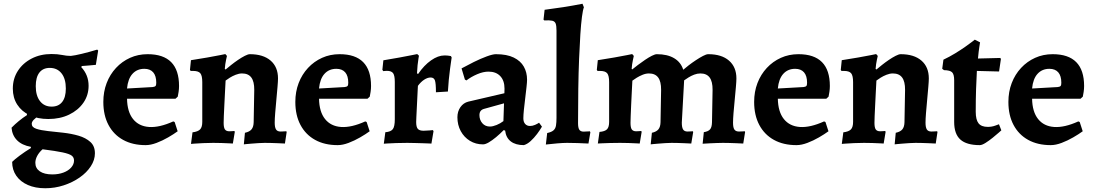

<svg xmlns="http://www.w3.org/2000/svg" viewBox="-20 -762 5834 1024"><path d="M221.1 242Q168.3 242 128.6 224.6Q89 207.3 66.9 175.5Q44.8 143.7 44.8 101.3Q57.4 88.4 84.8 68Q112.2 47.5 144.7 27.6V21.1Q97.2 12.6 71 -13.8Q44.9 -40.1 41.5 -80.9Q59.5 -99.3 80.1 -116.2Q100.6 -133.2 123.7 -148.1V-167.5L192.4 -148.3Q169.5 -133.6 159.4 -122.7Q149.3 -111.8 149.3 -101.5Q149.3 -83.3 173.7 -75.1Q198.2 -67 236.4 -62.9Q274.6 -58.9 317.7 -54.1Q360.9 -49.3 399.1 -38.2Q437.3 -27 461.7 -5.1Q486.2 16.7 486.2 55.5Q486.2 91.2 464.3 124.8Q442.5 158.4 404.7 184.7Q366.9 211.1 319.6 226.5Q272.2 242 221.1 242ZM259.2 168.2Q291.9 168.2 318 158.5Q344.1 148.9 359.4 131.7Q374.8 114.6 374.8 94Q374.8 77.6 362.5 68.1Q350.2 58.6 314.4 50.9Q278.5 43.2 207.1 34.1Q188.8 50.1 178.6 69.1Q168.5 88 168.5 106.3Q168.5 135.3 192.3 151.8Q216.1 168.2 259.2 168.2ZM255.5 -193.4Q292 -193.4 311.5 -218.1Q331.1 -242.8 331.1 -289.8Q331.1 -341.9 308.1 -370.9Q285.1 -399.9 245.4 -399.9Q209.3 -399.9 190 -374.9Q170.7 -349.8 170.7 -302.5Q170.7 -251.3 193.5 -222.4Q216.2 -193.4 255.5 -193.4ZM237.9 -127.3Q180.8 -127.3 138.1 -147.5Q95.4 -167.6 71.9 -204.2Q48.4 -240.7 48.4 -289.2Q48.4 -342.4 75.2 -384Q102.1 -425.7 148.9 -449.8Q195.6 -473.9 254.7 -473.9Q286.7 -473.9 310.9 -468.9Q335 -463.8 357.6 -463.8Q378.1 -465.8 416.2 -475Q454.2 -484.1 498.3 -497.4L503.6 -492.5L491.2 -416.2Q472.4 -414.1 452.2 -412.6Q432.1 -411 417 -409.9L413 -404.5Q452.5 -362.3 452.5 -304.7Q452.5 -253.9 424.7 -213.9Q396.8 -173.9 348.5 -150.6Q300.1 -127.3 237.9 -127.3Z M756.9 12Q687.1 12 636.5 -16Q585.9 -44 558.5 -95.8Q531.1 -147.5 531.1 -218.5Q531.1 -272.6 548.8 -318.9Q566.5 -365.1 598.7 -399.7Q630.8 -434.3 673.7 -453.6Q716.5 -473 767.4 -473Q934.9 -473 934.9 -303.2Q934.9 -288 932.5 -271.9Q930 -255.9 928 -246.5L915.9 -235.4H657.5Q658.7 -165.8 689.5 -127.2Q720.3 -88.6 775.2 -84.8Q830.2 -81 904.1 -114.5L911.5 -111.2L927.5 -61.9Q906.6 -46.5 876.6 -29.2Q846.6 -11.8 815 0.1Q783.4 12 756.9 12ZM657.4 -290 794.2 -297.7Q806.1 -299.2 809.7 -303.6Q813.4 -307.9 813.4 -320.6Q813.4 -357.5 797.1 -376.2Q780.7 -395 749.8 -395Q711 -395 686.7 -368.4Q662.4 -341.9 657.4 -290Z M1286.3 -53.8Q1310.9 -59.1 1321.7 -72.3Q1332.4 -85.6 1332.9 -110.2L1336 -282.5Q1336.4 -327.1 1320.3 -348.7Q1304.2 -370.3 1271 -370.3Q1254.7 -370.3 1237.3 -363.4Q1220 -356.6 1205.9 -347.8Q1191.8 -338.9 1183.2 -332.3Q1181.7 -305.4 1180 -271.2Q1178.3 -237.1 1176.6 -203.5Q1174.8 -169.8 1173.8 -143.9Q1172.8 -118 1172.8 -107Q1172.8 -81.4 1179.7 -71.6Q1186.7 -61.8 1203.4 -61.8Q1209.7 -61.8 1219.8 -62.6Q1229.8 -63.4 1229.8 -63.4L1232.3 -58.9L1221.9 3.5Q1221.9 3.5 1203.8 2.5Q1185.6 1.5 1161.2 0.7Q1136.9 0 1117 0Q1091.5 0 1063.9 1.3Q1036.4 2.5 1017.5 4Q998.6 5.5 998.6 5.5L1006.7 -56.2Q1035.7 -59.8 1047.3 -71.9Q1058.8 -84 1058.8 -112V-324Q1058.8 -358.5 1048.5 -371.1Q1038.2 -383.7 1010.3 -383.7H997L993.1 -389L998.4 -441Q1043.7 -447.9 1085.7 -455.3Q1127.6 -462.7 1154.6 -468.1Q1181.7 -473.6 1181.7 -473.6L1190.4 -463.8Q1190.4 -463.8 1185.6 -442.2Q1180.9 -420.6 1178.9 -394.6L1183.2 -391.2Q1194.9 -401.2 1212.6 -415.3Q1230.3 -429.4 1249.4 -442.4Q1268.5 -455.4 1285.7 -464.2Q1302.8 -473 1312.6 -473Q1383.7 -473 1423.2 -438.9Q1462.7 -404.8 1462.7 -343.6Q1462.7 -329.2 1460 -298.1Q1457.3 -267 1453.9 -229.7Q1450.4 -192.5 1447.7 -159.6Q1445.1 -126.8 1445.1 -107.9Q1445.1 -82.5 1452.2 -71.5Q1459.3 -60.5 1476.5 -60.5Q1485 -60.5 1496 -61.3Q1506.9 -62 1506.9 -62L1508.9 -58L1499.6 3.5Q1499.6 3.5 1488.4 3Q1477.2 2.5 1460.3 1.7Q1443.4 1 1425 0.5Q1406.5 0 1392.1 0Q1377.5 0 1358.6 1.3Q1339.7 2.6 1321.7 4Q1303.7 5.3 1292.1 6.6Q1280.5 7.9 1280.5 7.9Z M1780.9 12Q1711.1 12 1660.5 -16Q1609.9 -44 1582.5 -95.8Q1555.1 -147.5 1555.1 -218.5Q1555.1 -272.6 1572.8 -318.9Q1590.5 -365.1 1622.7 -399.7Q1654.8 -434.3 1697.7 -453.6Q1740.5 -473 1791.4 -473Q1958.9 -473 1958.9 -303.2Q1958.9 -288 1956.5 -271.9Q1954 -255.9 1952 -246.5L1939.9 -235.4H1681.5Q1682.7 -165.8 1713.5 -127.2Q1744.3 -88.6 1799.2 -84.8Q1854.2 -81 1928.1 -114.5L1935.5 -111.2L1951.5 -61.9Q1930.6 -46.5 1900.6 -29.2Q1870.6 -11.8 1839 0.1Q1807.4 12 1780.9 12ZM1681.4 -290 1818.2 -297.7Q1830.1 -299.2 1833.7 -303.6Q1837.4 -307.9 1837.4 -320.6Q1837.4 -357.5 1821.1 -376.2Q1804.7 -395 1773.8 -395Q1735 -395 1710.7 -368.4Q1686.4 -341.9 1681.4 -290Z M2035.1 -56.7Q2064.7 -59.3 2075.1 -73.3Q2085.6 -87.3 2085.6 -125.8V-324.6Q2085.6 -358.9 2076.6 -371.6Q2067.6 -384.2 2043.1 -384.2Q2036.9 -384.2 2030.6 -383.4Q2024.3 -382.6 2024.3 -382.6L2019.3 -389.6L2024.6 -440.4Q2067.7 -447.3 2109.1 -455Q2150.5 -462.7 2177.8 -468.1Q2205.1 -473.6 2205.1 -473.6L2214.4 -464.9Q2214.4 -464.9 2211.9 -450.4Q2209.4 -436 2207.1 -414.5Q2204.9 -393.1 2204 -370.9L2209.8 -367.4Q2241.7 -414 2279 -440.1Q2316.3 -466.3 2350.4 -466.3Q2365.6 -466.3 2375.3 -464.5Q2385 -462.8 2385 -462.8L2388.9 -455.2Q2388.9 -455.2 2386.4 -438.5Q2384 -421.8 2380.3 -394.9Q2376.6 -368 2373.5 -336Q2370.3 -304 2368.8 -273.8L2305 -269.9Q2305 -317.7 2299.6 -333.2Q2294.1 -348.7 2276.7 -348.7Q2260.5 -348.7 2242.5 -337.1Q2224.5 -325.4 2208.9 -304.2Q2208.9 -304.2 2207.9 -286.4Q2206.9 -268.5 2205.7 -241.7Q2204.5 -214.8 2203 -186.9Q2201.6 -159 2200.6 -137.8Q2199.6 -116.7 2199.6 -111Q2199.6 -85.1 2208.2 -74.9Q2216.9 -64.7 2239 -64.7Q2252.7 -64.7 2270.8 -66.4Q2288.9 -68.1 2288.9 -68.1L2292.1 -62.3L2280.9 3.8Q2280.9 3.8 2267.7 3.1Q2254.6 2.4 2234.3 1.9Q2214 1.5 2191.7 0.7Q2169.5 0 2151.8 0Q2121.9 0 2092.9 1Q2064 2 2045.5 3.2Q2027 4.5 2027 4.5Z M2773.9 12Q2729.9 12 2704.2 -7.8Q2678.5 -27.6 2674.1 -65.4L2666.5 -68.2Q2646.5 -47.8 2625.7 -30.5Q2604.9 -13.3 2586.8 -2.6Q2568.7 8 2556 8Q2517.2 8 2486.2 -10.9Q2455.2 -29.9 2437.3 -62.8Q2419.5 -95.8 2419.5 -136.7Q2419.5 -167.6 2435.5 -190.5Q2451.6 -213.4 2477.4 -219.9L2670.1 -264.7L2670.7 -289.3Q2670.7 -332.1 2648.1 -356Q2625.6 -380 2585.4 -380Q2557.4 -380 2525.3 -366.3Q2493.1 -352.6 2467.6 -333.1L2459.5 -337.5L2441.6 -397.2Q2471.2 -413.5 2507.3 -431.4Q2543.4 -449.2 2575.7 -461.1Q2608.1 -473 2624.9 -473Q2683.4 -473 2720 -455Q2756.6 -437.1 2773.8 -406.5Q2791 -376 2791 -336.8Q2791 -324.3 2788 -297.1Q2785.1 -269.9 2781.1 -237.7Q2777.1 -205.6 2774.1 -176.7Q2771.2 -147.7 2771.2 -130.7Q2771.2 -111.9 2780.8 -101Q2790.5 -90.1 2806.8 -90.1Q2820.2 -90.1 2833.8 -96.1Q2847.4 -102.2 2855 -107.5L2870.4 -86.5Q2860.1 -68.5 2844.2 -47.3Q2828.2 -26.1 2810.1 -9.6Q2792 6.9 2773.9 12ZM2592.9 -87.1Q2608.3 -87.1 2628.6 -95.4Q2648.9 -103.7 2664.9 -116.1L2668.1 -210.9L2561 -181.2Q2537 -174.4 2537 -148.2Q2537 -122.5 2552.4 -104.8Q2567.8 -87.1 2592.9 -87.1Z M2891.2 8.8 2898.3 -52.5Q2921.9 -57.7 2932.3 -67.1Q2942.7 -76.4 2945.3 -92.7Q2948 -109 2948 -134.1V-598.5Q2948 -624.4 2943.5 -636.3Q2939 -648.3 2925.2 -651.5Q2911.3 -654.7 2882.7 -653.1L2878.8 -657.4L2884.6 -709.8Q2935.1 -716.2 2985.7 -724.1Q3036.2 -732 3086.7 -742L3094.1 -723.1Q3088.7 -709.4 3083.8 -672.5Q3078.9 -635.5 3075.2 -578.7Q3071.5 -521.8 3068.5 -448.4Q3065.5 -375.1 3064.2 -288.2Q3062.9 -201.3 3062.9 -105.2Q3062.9 -80.6 3069.6 -70.3Q3076.2 -60 3092.5 -60L3126.2 -61.6L3128.6 -56.2L3118.4 3.5Q3092 2 3059.8 1Q3027.7 0 3004.5 0Q2983.8 0 2953 2.6Q2922.1 5.2 2891.2 8.8Z M3456.7 -53.8Q3480.8 -59.1 3491.6 -72.3Q3502.3 -85.6 3502.8 -110.2L3505.9 -282.5Q3506.3 -327.1 3490.2 -348.7Q3474.1 -370.3 3440.9 -370.3Q3424.6 -370.3 3407.2 -363.2Q3389.9 -356.2 3375.6 -347.3Q3361.3 -338.5 3352.6 -331.8Q3351.2 -304.9 3349.5 -270.8Q3347.7 -236.6 3346.2 -203.2Q3344.7 -169.8 3343.7 -143.9Q3342.7 -118 3342.7 -107Q3342.7 -81.4 3349.6 -71.6Q3356.6 -61.8 3373.3 -61.8Q3379.6 -61.8 3389.7 -62.6Q3399.7 -63.4 3399.7 -63.4L3402.2 -58.9L3391.8 3.5Q3391.8 3.5 3373.7 2.5Q3355.5 1.5 3331.1 0.7Q3306.8 0 3286.9 0Q3261.4 0 3233.8 0.7Q3206.3 1.5 3187.4 2.4Q3168.5 3.4 3168.5 3.4L3177.2 -58.4Q3206.2 -60.9 3217.5 -72.5Q3228.7 -84 3228.7 -112V-324Q3228.7 -358.5 3218.4 -371.1Q3208.1 -383.7 3180.2 -383.7H3166.9L3163 -389L3168.3 -441Q3213.6 -447.9 3255.6 -455.3Q3297.5 -462.7 3324.5 -468.1Q3351.6 -473.6 3351.6 -473.6L3360.3 -463.8Q3360.3 -463.8 3355.6 -442.2Q3350.8 -420.6 3348.8 -394.6L3351.7 -391.6Q3363.9 -401.7 3382.2 -415.5Q3400.5 -429.4 3420.1 -442.6Q3439.7 -455.9 3456.6 -464.5Q3473.6 -473 3482.9 -473Q3539.1 -473 3575 -451.8Q3611 -430.7 3624 -390Q3634.5 -399.5 3652.6 -413.3Q3670.6 -427.2 3691 -440.7Q3711.4 -454.3 3729.2 -463.6Q3746.9 -473 3757.4 -473Q3828.6 -473 3868 -438.7Q3907.5 -404.4 3907.5 -343.6Q3907.5 -329.2 3904.8 -298.1Q3902.2 -267 3898.5 -229.7Q3894.8 -192.5 3892.1 -159.6Q3889.5 -126.8 3889.5 -107.9Q3889.5 -81.4 3896.8 -71Q3904.2 -60.5 3921.4 -60.5Q3929.9 -60.5 3940.9 -61.3Q3951.9 -62 3951.9 -62L3953.9 -58L3944 3.5Q3944 3.5 3932.5 3Q3921 2.5 3903.9 1.7Q3886.7 1 3868.3 0.5Q3849.8 0 3835.4 0Q3820.7 0 3802.4 0.8Q3784 1.5 3766.8 2.3Q3749.5 3.1 3738.5 3.9Q3727.4 4.6 3727.4 4.6L3733.7 -57.1Q3757.3 -60.7 3767.1 -72.2Q3776.8 -83.6 3777.3 -110.2L3780.4 -282.5Q3780.8 -327.1 3764.7 -348.7Q3748.6 -370.3 3715.4 -370.3Q3699.1 -370.3 3682.5 -364Q3666 -357.7 3652 -348.9Q3637.9 -340 3628.7 -333.4L3616.3 -107.9Q3616.3 -82.5 3623.2 -71.5Q3630.1 -60.5 3646.8 -60.5Q3655.4 -60.5 3665.2 -61.3Q3675 -62 3675 -62L3677 -58L3666.8 3.5Q3666.8 3.5 3656 3Q3645.3 2.5 3628.8 1.7Q3612.4 1 3594.4 0.5Q3576.5 0 3562 0Q3547.4 0 3528.5 1.3Q3509.6 2.6 3491.6 4Q3473.6 5.3 3462 6.6Q3450.4 7.9 3450.4 7.9Z M4227.9 12Q4158.1 12 4107.5 -16Q4056.9 -44 4029.5 -95.8Q4002.1 -147.5 4002.1 -218.5Q4002.1 -272.6 4019.8 -318.9Q4037.5 -365.1 4069.7 -399.7Q4101.8 -434.3 4144.7 -453.6Q4187.5 -473 4238.4 -473Q4405.9 -473 4405.9 -303.2Q4405.9 -288 4403.5 -271.9Q4401 -255.9 4399 -246.5L4386.9 -235.4H4128.5Q4129.7 -165.8 4160.5 -127.2Q4191.3 -88.6 4246.2 -84.8Q4301.2 -81 4375.1 -114.5L4382.5 -111.2L4398.5 -61.9Q4377.6 -46.5 4347.6 -29.2Q4317.6 -11.8 4286 0.1Q4254.4 12 4227.9 12ZM4128.4 -290 4265.2 -297.7Q4277.1 -299.2 4280.7 -303.6Q4284.4 -307.9 4284.4 -320.6Q4284.4 -357.5 4268.1 -376.2Q4251.7 -395 4220.8 -395Q4182 -395 4157.7 -368.4Q4133.4 -341.9 4128.4 -290Z M4757.3 -53.8Q4781.9 -59.1 4792.7 -72.3Q4803.4 -85.6 4803.9 -110.2L4807 -282.5Q4807.4 -327.1 4791.3 -348.7Q4775.2 -370.3 4742 -370.3Q4725.7 -370.3 4708.3 -363.4Q4691 -356.6 4676.9 -347.8Q4662.8 -338.9 4654.2 -332.3Q4652.7 -305.4 4651 -271.2Q4649.3 -237.1 4647.6 -203.5Q4645.8 -169.8 4644.8 -143.9Q4643.8 -118 4643.8 -107Q4643.8 -81.4 4650.7 -71.6Q4657.7 -61.8 4674.4 -61.8Q4680.7 -61.8 4690.8 -62.6Q4700.8 -63.4 4700.8 -63.4L4703.3 -58.9L4692.9 3.5Q4692.9 3.5 4674.8 2.5Q4656.6 1.5 4632.2 0.7Q4607.9 0 4588 0Q4562.5 0 4534.9 1.3Q4507.4 2.5 4488.5 4Q4469.6 5.5 4469.6 5.5L4477.7 -56.2Q4506.7 -59.8 4518.3 -71.9Q4529.8 -84 4529.8 -112V-324Q4529.8 -358.5 4519.5 -371.1Q4509.2 -383.7 4481.3 -383.7H4468L4464.1 -389L4469.4 -441Q4514.7 -447.9 4556.7 -455.3Q4598.6 -462.7 4625.6 -468.1Q4652.7 -473.6 4652.7 -473.6L4661.4 -463.8Q4661.4 -463.8 4656.6 -442.2Q4651.9 -420.6 4649.9 -394.6L4654.2 -391.2Q4665.9 -401.2 4683.6 -415.3Q4701.3 -429.4 4720.4 -442.4Q4739.5 -455.4 4756.7 -464.2Q4773.8 -473 4783.6 -473Q4854.7 -473 4894.2 -438.9Q4933.7 -404.8 4933.7 -343.6Q4933.7 -329.2 4931 -298.1Q4928.3 -267 4924.9 -229.7Q4921.4 -192.5 4918.7 -159.6Q4916.1 -126.8 4916.1 -107.9Q4916.1 -82.5 4923.2 -71.5Q4930.3 -60.5 4947.5 -60.5Q4956 -60.5 4967 -61.3Q4977.9 -62 4977.9 -62L4979.9 -58L4970.6 3.5Q4970.6 3.5 4959.4 3Q4948.2 2.5 4931.3 1.7Q4914.4 1 4896 0.5Q4877.5 0 4863.1 0Q4848.5 0 4829.6 1.3Q4810.7 2.6 4792.7 4Q4774.7 5.3 4763.1 6.6Q4751.5 7.9 4751.5 7.9Z M5205.5 12Q5134.8 12 5101.9 -17.8Q5068.9 -47.5 5068.9 -111.3V-334.3Q5068.9 -365.3 5058 -376.3Q5047.2 -387.3 5014.6 -387.9L5005.2 -395.2L5011.6 -443.7Q5043.7 -458.9 5073.9 -477.3Q5104 -495.7 5127.6 -512.3Q5151.2 -528.8 5165 -539.6Q5178.9 -550.5 5178.9 -550.5L5207 -536.2Q5207 -536.2 5203.4 -513.8Q5199.7 -491.4 5195.8 -449.9L5314.4 -452.9L5318.3 -448.1L5308.4 -380.7L5190 -383.7Q5187.5 -340.7 5185.7 -286.5Q5183.9 -232.3 5183.9 -166.1Q5183.9 -123.3 5198.9 -104.3Q5214 -85.3 5248.4 -85.3Q5269.8 -85.3 5288.8 -92.3Q5307.8 -99.3 5307.8 -99.3L5320.5 -66.9Q5320.5 -66.9 5307.2 -55Q5293.8 -43.1 5274.5 -27.5Q5255.2 -11.9 5236.2 0.1Q5217.3 12 5205.5 12Z M5583.9 12Q5514.1 12 5463.5 -16Q5412.9 -44 5385.5 -95.8Q5358.1 -147.5 5358.1 -218.5Q5358.1 -272.6 5375.8 -318.9Q5393.5 -365.1 5425.7 -399.7Q5457.8 -434.3 5500.7 -453.6Q5543.5 -473 5594.4 -473Q5761.9 -473 5761.9 -303.2Q5761.9 -288 5759.5 -271.9Q5757 -255.9 5755 -246.5L5742.9 -235.4H5484.5Q5485.7 -165.8 5516.5 -127.2Q5547.3 -88.6 5602.2 -84.8Q5657.2 -81 5731.1 -114.5L5738.5 -111.2L5754.5 -61.9Q5733.6 -46.5 5703.6 -29.2Q5673.6 -11.8 5642 0.1Q5610.4 12 5583.9 12ZM5484.4 -290 5621.2 -297.7Q5633.1 -299.2 5636.7 -303.6Q5640.4 -307.9 5640.4 -320.6Q5640.4 -357.5 5624.1 -376.2Q5607.7 -395 5576.8 -395Q5538 -395 5513.7 -368.4Q5489.4 -341.9 5484.4 -290Z"/></svg>

Font: Alegreya
Style: Regular
Weight: 400
Designer: Juan Pablo del Peral
Foundry: Huerta Tipografica
Version: Version 2.009